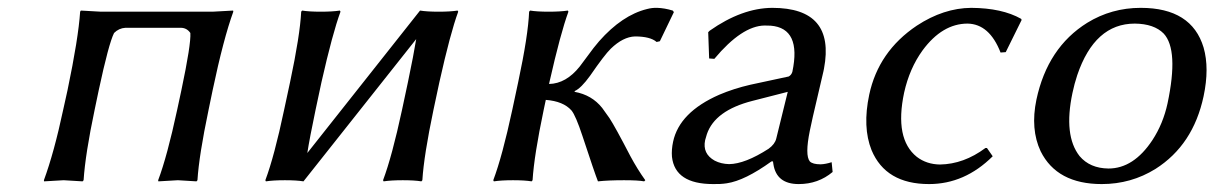

<svg xmlns="http://www.w3.org/2000/svg" viewBox="-20 -459 3093 489"><path d="M521.5 -229 511.2 -179.2Q486.8 -63 482.9 0L480.5 2.9Q478.5 2.9 433.1 0Q433.1 0 383.3 2.9L382.8 0Q405.8 -61 431.2 -179.2L441.9 -229Q466.8 -346.7 464.8 -375Q456.1 -387.7 441.4 -388.2H299.3Q282.7 -387.2 270.5 -375Q256.8 -347.7 231.4 -229L221.2 -180.2Q197.3 -66.9 192.9 0L190.4 2.9Q188.5 2.9 142.1 0Q142.1 0 92.3 2.9L91.8 0Q117.7 -70.3 141.1 -180.2L151.9 -229Q179.7 -361.8 184.1 -429.2L186 -432.1Q188 -432.1 237.3 -429.2H521Q521 -429.2 573.7 -432.1L574.2 -429.2Q549.3 -360.8 521.5 -229Z M718.8 -250Q744.1 -369.1 747.1 -429.2L749.5 -432.1Q767.1 -429.2 796.9 -429.2Q826.7 -429.2 845.7 -432.1L847.2 -429.2Q827.1 -375 798.8 -250L783.7 -179.2Q768.6 -107.4 762.7 -69.3L1049.8 -432.1Q1067.4 -429.2 1097.2 -429.2Q1127 -429.2 1145.5 -432.1L1147 -429.2Q1127 -375 1099.1 -250L1084 -179.2Q1059.6 -63 1055.7 0L1053.2 2.9Q1035.6 0 1005.9 0Q976.1 0 957 2.9L955.6 0Q978.5 -61 1003.9 -179.2L1019 -250Q1033.7 -320.3 1040 -359.4L752.9 2.9Q735.4 0 705.6 0Q675.8 0 657.2 2.9L655.8 0Q678.7 -61 703.6 -179.2Z M1299.8 -250Q1325.2 -369.1 1327.6 -429.2L1330.1 -432.1Q1347.7 -429.2 1377.4 -429.2Q1407.2 -429.2 1426.3 -432.1L1427.7 -429.2Q1407.7 -375 1379.4 -250L1378.4 -245.1Q1421.9 -246.1 1456.5 -289.6Q1462.4 -296.9 1473.6 -312.5Q1493.7 -340.3 1505.9 -354Q1564.5 -420.4 1627.9 -436Q1641.1 -439.5 1653.8 -439Q1672.4 -438.5 1693.4 -432.1L1696.3 -428.2L1660.6 -354L1652.3 -352.1Q1636.2 -366.2 1597.2 -366.2Q1566.9 -365.2 1535.6 -335Q1519.5 -319.3 1482.9 -266.1Q1460 -234.4 1443.8 -227.1L1443.4 -225.1Q1487.3 -217.3 1513.7 -184.1Q1521.5 -173.8 1532.2 -158.2Q1546.4 -136.7 1585.4 -61.5Q1603.5 -27.8 1623.5 0L1620.6 2.9Q1606 0 1569.3 0Q1529.3 0 1502.9 2.9Q1495.1 -16.6 1463.4 -112.8Q1446.3 -164.6 1435.5 -177.7Q1414.6 -201.2 1370.1 -204.6L1364.7 -179.2Q1340.3 -63 1336.4 0L1334 2.9Q1316.4 0 1286.6 0Q1256.8 0 1237.8 2.9L1236.3 0Q1259.3 -61 1284.7 -179.2Z M1986.3 -225.1 1896.5 -202.1Q1800.8 -177.7 1780.3 -117.2Q1777.8 -109.4 1775.9 -102.1Q1768.6 -67.4 1800.3 -49.8Q1816.4 -41.5 1836.9 -41Q1877.4 -41.5 1937.5 -80.1Q1953.6 -91.8 1957 -106ZM1948.7 -47.9H1944.8Q1877 1 1831.1 7.8Q1814.9 10.3 1796.4 9.8Q1699.2 9.8 1691.4 -59.6Q1689.9 -77.6 1694.3 -98.1Q1710.4 -173.3 1812 -217.8Q1848.6 -233.4 1891.1 -243.2L1988.8 -264.2Q1995.6 -268.1 1998 -275.9Q2021.5 -387.2 1942.9 -393.6Q1935.5 -394 1927.2 -394Q1869.6 -393.1 1799.3 -309.1L1786.1 -310.1L1783.7 -377L1787.6 -380.9Q1869.6 -438.5 1946.8 -439Q2107.9 -439 2078.6 -284.2Q2077.6 -279.8 2077.1 -276.9Q2076.2 -272.5 2066.4 -231Q2045.9 -144.5 2042.5 -126Q2029.8 -63.5 2042.5 -47.9Q2049.8 -40.5 2070.3 -40.5Q2083 -41 2098.1 -45.9L2100.6 -21Q2064 9.8 2014.2 9.8Q1957.5 9.8 1949.7 -41Q1949.2 -44.9 1948.7 -47.9Z M2444.3 -398.9Q2379.9 -398.9 2329.6 -330.6Q2296.4 -284.7 2282.7 -223.1Q2257.8 -105.5 2314.9 -59.6Q2339.8 -40.5 2374 -40Q2434.6 -41 2489.7 -82H2493.7L2508.3 -61Q2437 9.8 2346.2 9.8Q2235.8 9.8 2199.7 -76.7Q2176.3 -135.3 2193.8 -217.8Q2217.3 -328.1 2314.9 -393.6Q2383.3 -438.5 2453.6 -439Q2532.2 -438.5 2580.6 -411.1L2582 -408.2L2541.5 -326.2L2528.3 -325.2Q2500 -397.9 2444.3 -398.9Z M2619.6 -205.1Q2647.9 -337.9 2749 -400.9Q2811 -439 2885.3 -439Q3015.1 -439 3045.4 -337.9Q3060.5 -285.2 3045.4 -213.9Q3019 -89.8 2922.9 -28.8Q2860.8 9.8 2786.1 9.8Q2671.9 9.8 2630.4 -73.7Q2604 -129.9 2619.6 -205.1ZM2870.1 -398.9Q2768.1 -398.9 2723.6 -267.6Q2716.3 -245.6 2711.4 -222.2Q2688.5 -113.8 2729.5 -61.5Q2755.9 -30.3 2803.2 -29.8Q2867.2 -29.8 2915 -102.1Q2942.4 -144 2953.6 -195.8Q2982.4 -332 2943.8 -373.5Q2919.4 -398.4 2870.1 -398.9Z"/></svg>

Font: Linux Biolinum Slanted O
Style: Slanted
Weight: 400
Designer: Philipp H. Poll
Foundry: Philipp H. Poll
Version: Version 1.0.4